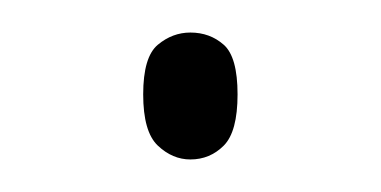

<svg xmlns="http://www.w3.org/2000/svg" viewBox="-20 -416 234 118"><path d="M97 -318Q86 -318 77 -326.5Q68 -335 68 -358Q68 -381 77 -388.5Q86 -396 97 -396Q109 -396 117.5 -388.5Q126 -381 126 -358Q126 -335 117.5 -326.5Q109 -318 97 -318Z"/></svg>

Font: Noto Serif Tamil Thin
Style: Regular
Weight: 100
Designer: Indian Type Foundry, Tom Grace, and the Monotype Design Team
Foundry: Monotype Imaging Inc.
Version: Version 2.004; ttfautohint (v1.8.4.7-5d5b)